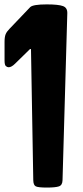

<svg xmlns="http://www.w3.org/2000/svg" viewBox="-20 -845 374 865"><path d="M190.9 0Q152.3 0 141.4 -5.4Q130.4 -10.7 129.9 -33.2L119.6 -624H115.2L47.9 -558.1Q31.7 -542 19 -542Q12.7 -542 6.6 -547.1Q0.5 -552.2 0.5 -572.3V-656.2Q0.5 -678.7 5.4 -690.7Q10.3 -702.6 22.5 -714.8L116.2 -813Q128.9 -825.2 190.9 -825.2Q243.2 -825.2 263.7 -817.6Q284.2 -810.1 283.2 -784.7L261.7 -33.2Q261.2 -10.7 245.6 -5.4Q230 0 190.9 0Z"/></svg>

Font: Denk One
Style: Regular
Weight: 400
Designer: Irina Smirnova, Eben Sorkin
Foundry: Sorkin Type Co.f
Version: Version 1.004; ttfautohint (v1.8.4.7-5d5b);gftools[0.9.23]